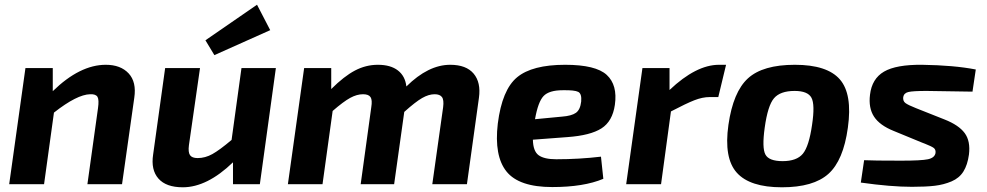

<svg xmlns="http://www.w3.org/2000/svg" viewBox="-20 -782 4189 815"><path d="M204 -493V-395Q319 -507 429 -507Q492 -507 526 -470.5Q560 -434 550 -367L498 0H351L396 -323Q401 -358 394 -370.5Q387 -383 363 -382Q307 -381 209 -304L167 0H19L88 -493Z M890 -548 852 -611 1071 -762 1127 -654ZM1151 -493 1083 0H969V-93Q859 13 756 13Q685 13 652.5 -24Q620 -61 630 -126L681 -493H829L782 -166Q778 -136 786.5 -123.5Q795 -111 819 -111Q851 -111 881.5 -128Q912 -145 963 -188L1005 -493Z M1386 -493V-404Q1440 -458 1486.5 -482.5Q1533 -507 1584 -507Q1638 -507 1669 -483Q1700 -459 1705 -415Q1798 -507 1891 -507Q1959 -507 1990.5 -469.5Q2022 -432 2013 -367L1962 0H1815L1861 -327Q1865 -358 1856 -370Q1847 -382 1825 -382Q1800 -382 1772 -366Q1744 -350 1696 -307L1653 0H1511L1556 -327Q1561 -357 1553 -369.5Q1545 -382 1521 -382Q1495 -382 1466.5 -366.5Q1438 -351 1392 -311L1349 0H1202L1271 -493Z M2531 -117 2541 -23Q2458 12 2324 12Q2183 12 2130 -54Q2077 -120 2093 -257Q2111 -401 2175 -454Q2239 -507 2379 -507Q2509 -507 2555.5 -464Q2602 -421 2590 -337Q2580 -267 2533 -237Q2486 -207 2388 -200L2242 -189Q2243 -140 2266.5 -123Q2290 -106 2341 -106Q2438 -106 2531 -117ZM2251 -276 2366 -287Q2406 -290 2424.5 -303Q2443 -316 2447 -351Q2450 -384 2434.5 -392Q2419 -400 2369 -399Q2311 -399 2287.5 -374.5Q2264 -350 2251 -276Z M3062 -507 3029 -370H2993Q2962 -370 2927.5 -356.5Q2893 -343 2828 -309L2786 0H2638L2707 -493H2822V-400Q2935 -507 3032 -507Z M3354 -507Q3491 -507 3545 -445Q3599 -383 3579 -240Q3560 -101 3496.5 -44Q3433 13 3299 13Q3163 13 3107.5 -49Q3052 -111 3072 -252Q3092 -392 3155 -449.5Q3218 -507 3354 -507ZM3353 -396Q3292 -396 3265.5 -365Q3239 -334 3226 -240Q3214 -154 3229 -126Q3244 -98 3302 -98Q3362 -98 3388 -129.5Q3414 -161 3427 -252Q3440 -338 3424.5 -367Q3409 -396 3353 -396Z M3893 -177 3774 -226Q3714 -250 3690 -287Q3666 -324 3673 -380Q3681 -448 3732.5 -478Q3784 -508 3894 -507Q4030 -505 4122 -487L4108 -393Q3916 -396 3913 -396Q3855 -396 3836 -391.5Q3817 -387 3814 -370Q3812 -353 3823.5 -344.5Q3835 -336 3868 -323L3989 -275Q4050 -251 4075 -217Q4100 -183 4093 -126Q4087 -82 4069.5 -54Q4052 -26 4019 -12Q3986 2 3948 6.5Q3910 11 3851 11Q3761 11 3634 -7L3648 -102Q3684 -100 3805 -100Q3891 -100 3919 -106Q3947 -112 3951 -132Q3953 -147 3943.5 -154Q3934 -161 3906 -172Q3898 -175 3893 -177Z"/></svg>

Font: Exo 2.0
Style: Bold Italic
Weight: 700
Italic angle: -8°
Designer: Natanael Gama
Version: Version 1.001;PS 001.001;hotconv 1.0.70;makeotf.lib2.5.58329